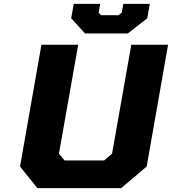

<svg xmlns="http://www.w3.org/2000/svg" viewBox="-20 -967 884 987"><path d="M417 -795 346 -873 359 -947H495L487 -902L499 -889H590L606 -902L614 -947H750L737 -873L637 -795ZM172 0 83 -111 193 -737H382L283 -177L312 -142H515L556 -177L655 -737H844L734 -111L603 0Z"/></svg>

Font: Tomorrow
Style: Bold Italic
Weight: 700
Italic angle: -10°
Designer: Tony de Marco, Monica Rizzolli
Foundry: Just in Type
Version: Version 2.002